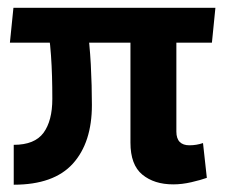

<svg xmlns="http://www.w3.org/2000/svg" viewBox="-20 -471 596 506"><path d="M16.2 15.8V-89.3Q71.4 -89.3 94.7 -121Q117.9 -152.7 117.9 -210.4Q117.9 -241.6 117.1 -269.6Q116.3 -297.5 114.4 -324.7Q112.6 -351.8 108.8 -379.4L209.4 -403.3Q216.3 -356.9 219.3 -301.2Q222.2 -245.4 222.2 -194.3Q222.2 -95.4 172.1 -39.8Q121.9 15.8 16.2 15.8ZM436.5 14.9Q386.3 14.9 355 -10.9Q323.8 -36.7 323.8 -95V-376.9L444.8 -394.4V-124.2Q444.8 -106 453.6 -97Q462.4 -88.1 479 -88.1Q498.1 -88.1 515 -94L525.1 -2.3Q509.6 3.3 484.7 9.1Q459.7 14.9 436.5 14.9ZM6.1 -358.6 15.4 -450.5H547.7L538.5 -358.6Z"/></svg>

Font: Ancizar Sans Thin
Style: Regular
Weight: 100
Designer: Cesar Puertas, Viviana Monsalve, Julian Moncada, Julian Prieto, Jose Castro, Mariel Hernandez, Felipe Aragon, Sara Alarc
Version: Version 8.100